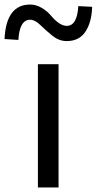

<svg xmlns="http://www.w3.org/2000/svg" viewBox="-75 -826 426 846"><path d="M92 0V-543H183V0ZM219 -645Q185 -645 156 -668.5Q127 -692 103 -715.5Q79 -739 58 -739Q11 -739 6 -650L-55 -654Q-48 -806 58 -806Q84 -806 108.5 -791.5Q133 -777 148 -759Q187 -712 219 -712Q265 -712 270 -799L331 -796Q329 -728 301.5 -686.5Q274 -645 219 -645Z"/></svg>

Font: Swei Fan Sans CJK TC
Style: Regular
Weight: 400
Version: Version 2.130